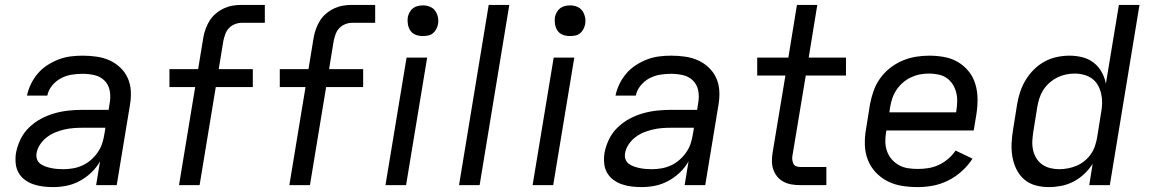

<svg xmlns="http://www.w3.org/2000/svg" viewBox="-20 -755 4690 783"><path d="M197 8Q176 8 155.5 5.5Q135 3 116 -3.5Q97 -10 81 -22Q65 -34 55.5 -51Q46 -68 44 -88.5Q42 -109 45 -130Q50 -158 63 -185.5Q76 -213 98 -234.5Q120 -256 147 -270.5Q174 -285 202.5 -293Q231 -301 259.5 -304Q288 -307 316 -307H423L428 -339Q432 -364 427 -387.5Q422 -411 405.5 -427Q389 -443 365.5 -448.5Q342 -454 317 -454Q295 -454 272.5 -450.5Q250 -447 229 -436Q208 -425 192.5 -406Q177 -387 173 -365H90Q95 -389 106 -412Q117 -435 134 -455Q151 -475 173.5 -489.5Q196 -504 220 -513Q244 -522 268.5 -525Q293 -528 317 -528Q346 -528 374 -524Q402 -520 426.5 -509Q451 -498 470.5 -479.5Q490 -461 501 -436.5Q512 -412 513.5 -384Q515 -356 510 -327L456 0H372L388 -97Q374 -72 352.5 -51.5Q331 -31 305 -17Q279 -3 251.5 2.5Q224 8 197 8ZM238 -65Q258 -65 278 -68.5Q298 -72 316.5 -80.5Q335 -89 351 -103Q367 -117 379 -134.5Q391 -152 397 -171Q403 -190 406 -210L410 -234H315Q297 -234 278.5 -232.5Q260 -231 241 -226.5Q222 -222 204 -214.5Q186 -207 170 -194.5Q154 -182 143 -165Q132 -148 129 -130Q127 -117 131 -105.5Q135 -94 144.5 -87Q154 -80 165.5 -76Q177 -72 189 -69.5Q201 -67 213.5 -66Q226 -65 238 -65Z M710 0 776 -400H671V-473H788L809 -601Q812 -619 818.5 -637Q825 -655 835 -671Q845 -687 860.5 -700Q876 -713 893.5 -721Q911 -729 929 -732Q947 -735 965 -735H1060V-662H966Q952 -662 938 -656.5Q924 -651 914 -640.5Q904 -630 899 -616.5Q894 -603 891 -589L872 -473H1011V-400H860L794 0Z M1160 0 1226 -400H1121V-473H1238L1259 -601Q1262 -619 1268.5 -637Q1275 -655 1285 -671Q1295 -687 1310.5 -700Q1326 -713 1343.5 -721Q1361 -729 1379 -732Q1397 -735 1415 -735H1510V-662H1416Q1402 -662 1388 -656.5Q1374 -651 1364 -640.5Q1354 -630 1349 -616.5Q1344 -603 1341 -589L1322 -473H1461V-400H1310L1244 0Z M1552 0 1638 -520H1722L1636 0ZM1704 -608Q1689 -608 1675.5 -613Q1662 -618 1654 -629.5Q1646 -641 1643.5 -655.5Q1641 -670 1643 -685Q1645 -695 1650.5 -705Q1656 -715 1664.5 -721.5Q1673 -728 1683.5 -730.5Q1694 -733 1705 -733Q1720 -733 1733.5 -727.5Q1747 -722 1755 -710.5Q1763 -699 1766 -684.5Q1769 -670 1766 -655Q1764 -645 1758.5 -635Q1753 -625 1744.5 -618.5Q1736 -612 1725.5 -610Q1715 -608 1704 -608Z M1852 0 1973 -735H2057L1936 0Z M2152 0 2238 -520H2322L2236 0ZM2304 -608Q2289 -608 2275.5 -613Q2262 -618 2254 -629.5Q2246 -641 2243.5 -655.5Q2241 -670 2243 -685Q2245 -695 2250.5 -705Q2256 -715 2264.5 -721.5Q2273 -728 2283.5 -730.5Q2294 -733 2305 -733Q2320 -733 2333.5 -727.5Q2347 -722 2355 -710.5Q2363 -699 2366 -684.5Q2369 -670 2366 -655Q2364 -645 2358.5 -635Q2353 -625 2344.5 -618.5Q2336 -612 2325.5 -610Q2315 -608 2304 -608Z M2597 8Q2576 8 2555.5 5.5Q2535 3 2516 -3.5Q2497 -10 2481 -22Q2465 -34 2455.5 -51Q2446 -68 2444 -88.5Q2442 -109 2445 -130Q2450 -158 2463 -185.5Q2476 -213 2498 -234.5Q2520 -256 2547 -270.5Q2574 -285 2602.5 -293Q2631 -301 2659.5 -304Q2688 -307 2716 -307H2823L2828 -339Q2832 -364 2827 -387.5Q2822 -411 2805.5 -427Q2789 -443 2765.5 -448.5Q2742 -454 2717 -454Q2695 -454 2672.5 -450.5Q2650 -447 2629 -436Q2608 -425 2592.5 -406Q2577 -387 2573 -365H2490Q2495 -389 2506 -412Q2517 -435 2534 -455Q2551 -475 2573.5 -489.5Q2596 -504 2620 -513Q2644 -522 2668.5 -525Q2693 -528 2717 -528Q2746 -528 2774 -524Q2802 -520 2826.5 -509Q2851 -498 2870.5 -479.5Q2890 -461 2901 -436.5Q2912 -412 2913.5 -384Q2915 -356 2910 -327L2856 0H2772L2788 -97Q2774 -72 2752.5 -51.5Q2731 -31 2705 -17Q2679 -3 2651.5 2.5Q2624 8 2597 8ZM2638 -65Q2658 -65 2678 -68.5Q2698 -72 2716.5 -80.5Q2735 -89 2751 -103Q2767 -117 2779 -134.5Q2791 -152 2797 -171Q2803 -190 2806 -210L2810 -234H2715Q2697 -234 2678.5 -232.5Q2660 -231 2641 -226.5Q2622 -222 2604 -214.5Q2586 -207 2570 -194.5Q2554 -182 2543 -165Q2532 -148 2529 -130Q2527 -117 2531 -105.5Q2535 -94 2544.5 -87Q2554 -80 2565.5 -76Q2577 -72 2589 -69.5Q2601 -67 2613.5 -66Q2626 -65 2638 -65Z M3243 0Q3225 0 3207.5 -3Q3190 -6 3175 -14Q3160 -22 3149.5 -35Q3139 -48 3133.5 -64Q3128 -80 3128 -98Q3128 -116 3131 -134L3183 -447H3068V-520H3195L3230 -735H3313L3278 -520H3430V-447H3266L3212 -122Q3210 -113 3211 -104.5Q3212 -96 3215 -88.5Q3218 -81 3226 -77.5Q3234 -74 3242 -74H3350V0Z M3723 8Q3690 8 3658.5 3Q3627 -2 3599.5 -16Q3572 -30 3551 -52.5Q3530 -75 3519 -103.5Q3508 -132 3507 -164.5Q3506 -197 3512 -230L3528 -330Q3533 -357 3542.5 -384Q3552 -411 3569 -435Q3586 -459 3609.5 -477.5Q3633 -496 3660 -507.5Q3687 -519 3714.5 -523.5Q3742 -528 3769 -528Q3801 -528 3831 -522.5Q3861 -517 3886.5 -502Q3912 -487 3930.5 -464Q3949 -441 3957.5 -412.5Q3966 -384 3966.5 -353Q3967 -322 3962 -290L3951 -223H3595L3594 -218Q3590 -197 3590.5 -176.5Q3591 -156 3597.5 -138Q3604 -120 3616.5 -105.5Q3629 -91 3646 -81.5Q3663 -72 3683 -69Q3703 -66 3723 -66Q3745 -66 3766.5 -69.5Q3788 -73 3808.5 -82.5Q3829 -92 3846.5 -107Q3864 -122 3877 -141L3946 -108Q3928 -80 3902.5 -57Q3877 -34 3847 -19Q3817 -4 3785.5 2Q3754 8 3723 8ZM3607 -297H3879L3880 -302Q3883 -322 3883.5 -341Q3884 -360 3879.5 -378Q3875 -396 3865 -411.5Q3855 -427 3840.5 -437Q3826 -447 3807 -451Q3788 -455 3769 -455Q3750 -455 3731.5 -451.5Q3713 -448 3695 -439.5Q3677 -431 3662 -418Q3647 -405 3636 -388.5Q3625 -372 3619 -354Q3613 -336 3610 -318Z M4257 8Q4228 8 4201.5 0.5Q4175 -7 4155.5 -24.5Q4136 -42 4124.5 -66Q4113 -90 4108.5 -117Q4104 -144 4105.5 -172.5Q4107 -201 4112 -230L4128 -330Q4132 -355 4140.5 -380.5Q4149 -406 4163 -429Q4177 -452 4196.5 -471.5Q4216 -491 4240 -504Q4264 -517 4290 -522.5Q4316 -528 4341 -528Q4369 -528 4394.5 -521.5Q4420 -515 4440 -499.5Q4460 -484 4472.5 -461.5Q4485 -439 4490 -414L4543 -735H4627L4506 0H4422L4436 -87Q4422 -65 4402 -46Q4382 -27 4358 -14.5Q4334 -2 4308 3Q4282 8 4257 8ZM4300 -65Q4317 -65 4335.5 -68.5Q4354 -72 4370.5 -79Q4387 -86 4402 -98Q4417 -110 4428 -125.5Q4439 -141 4445 -158.5Q4451 -176 4454 -193L4470 -293Q4474 -313 4474.5 -333Q4475 -353 4471 -371.5Q4467 -390 4458 -406.5Q4449 -423 4434 -434Q4419 -445 4400.5 -450Q4382 -455 4362 -455Q4344 -455 4326 -451Q4308 -447 4291 -438.5Q4274 -430 4259 -416.5Q4244 -403 4234 -387Q4224 -371 4218.5 -353.5Q4213 -336 4210 -318L4194 -218Q4191 -199 4190 -180Q4189 -161 4193 -143Q4197 -125 4206.5 -109.5Q4216 -94 4230.5 -84Q4245 -74 4263 -69.5Q4281 -65 4300 -65Z"/></svg>

Font: Iosevka Aile
Style: Italic
Weight: 400
Italic angle: -9°
Designer: Belleve Invis
Foundry: Belleve Invis
Version: Version 28.0.1; ttfautohint (v1.8.4)